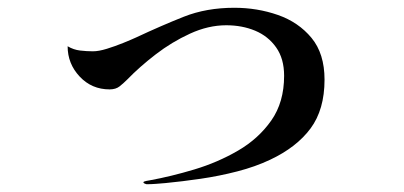

<svg xmlns="http://www.w3.org/2000/svg" viewBox="-20 -455 1040 494"><path d="M815 -250Q815 -173 779 -124.5Q743 -76 675 -44Q637 -26 590.5 -14Q544 -2 496 5Q448 12 406 16Q394 17 381.5 18Q369 19 357 19Q356 19 352.5 17.5Q349 16 349 14Q349 12 356.5 10.5Q364 9 365 9Q420 -1 480 -19Q540 -37 592.5 -67.5Q645 -98 678 -145Q711 -192 711 -260Q711 -304 690.5 -333Q670 -362 636.5 -376Q603 -390 562 -390Q516 -390 469 -368.5Q422 -347 380.5 -315Q339 -283 308 -251Q298 -241 288 -233Q278 -225 262 -225Q216 -225 185 -258Q154 -291 154 -336Q169 -327 186 -325Q203 -323 219 -323Q234 -323 255 -329.5Q276 -336 297 -344.5Q318 -353 331 -359Q395 -389 453 -412Q511 -435 583 -435Q642 -435 695 -416.5Q748 -398 781.5 -357.5Q815 -317 815 -250Z"/></svg>

Font: Kaisei Tokumin Medium
Style: Regular
Weight: 500
Designer: Font-Kai, 金井和夫
Foundry: KAZUO KANAI
Version: Version 5.003